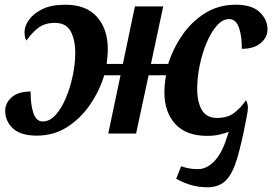

<svg xmlns="http://www.w3.org/2000/svg" viewBox="-20 -566 1154 814"><path d="M862 228Q821 228 788.5 218Q756 208 727 192L748 139Q762 144 779.5 147.5Q797 151 819 151Q857 151 889.5 116.5Q922 82 942 16L950 -7Q931 0 908.5 5Q886 10 858 10Q769 10 723 -40.5Q677 -91 677 -174Q677 -209 684 -247H610L557 0H439L491 -247H422Q402 -181 362 -122.5Q322 -64 265 -27.5Q208 9 136 9Q67 9 34.5 -22Q2 -53 2 -96Q2 -129 29.5 -153.5Q57 -178 110 -178Q109 -126 121 -88.5Q133 -51 161 -51Q191 -51 216 -79Q241 -107 259.5 -151Q278 -195 288.5 -245.5Q299 -296 299 -341Q299 -398 279.5 -433.5Q260 -469 213 -469Q170 -469 142.5 -448Q115 -427 92 -394Q84 -405 84 -431Q84 -455 102.5 -481.5Q121 -508 159 -527Q197 -546 257 -546Q346 -546 391.5 -494Q437 -442 437 -359Q437 -340 435.5 -325.5Q434 -311 432 -295H501L552 -539H672L620 -295H693Q714 -361 753.5 -418Q793 -475 850 -510.5Q907 -546 979 -546Q1048 -546 1081 -514.5Q1114 -483 1114 -441Q1114 -408 1085.5 -383.5Q1057 -359 1005 -359Q1006 -411 993.5 -447.5Q981 -484 953 -485Q925 -486 900 -458Q875 -430 856 -385Q837 -340 826.5 -288Q816 -236 816 -190Q816 -134 835.5 -100Q855 -66 901 -66Q945 -66 973 -87.5Q1001 -109 1023 -141Q1026 -136 1028.5 -127.5Q1031 -119 1031 -109Q1031 -97 1028 -83.5Q1025 -70 1023 -56Q1004 43 985.5 105.5Q967 168 939 197.5Q911 227 862 228Z"/></svg>

Font: Noto Serif SemiCondensed
Style: Bold Italic
Weight: 700
Width: 4
Italic angle: -12°
Designer: Monotype Design Team
Foundry: Monotype Imaging Inc.
Version: Version 2.014